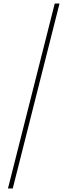

<svg xmlns="http://www.w3.org/2000/svg" viewBox="-20 -820 382 1084"><path d="M25 244H52L316 -800H289Z"/></svg>

Font: Noto Sans Malayalam Condensed Thin
Style: Regular
Weight: 100
Width: 3
Designer: Jelle Bosma - Monotype Design Team
Foundry: Monotype Imaging Inc.
Version: Version 2.104